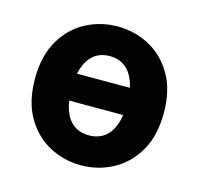

<svg xmlns="http://www.w3.org/2000/svg" viewBox="-82 -595 720 695"><g transform="rotate(15 277.5 -248.0)"><path d="M277.6 12Q213.7 12 158.7 -17.3Q103.8 -46.6 70.1 -104.6Q36.4 -162.7 36.4 -248.2Q36.4 -333.6 70.1 -391.5Q103.8 -449.4 158.7 -478.7Q213.7 -508 277.6 -508Q341.5 -508 396.4 -478.8Q451.4 -449.5 485.3 -391.6Q519.2 -333.7 519.2 -248.2Q519.2 -162.7 485.3 -104.6Q451.4 -46.6 396.4 -17.3Q341.5 12 277.6 12ZM277.6 -100.2Q311.3 -100.2 334.6 -117.1Q357.8 -134.1 369.9 -167.2Q382.1 -200.3 382.1 -248Q382.1 -295.8 369.9 -328.8Q357.8 -361.9 334.6 -379.4Q311.3 -396.9 277.6 -396.9Q243.8 -396.9 220.6 -379.4Q197.4 -361.9 185.4 -328.8Q173.5 -295.8 173.5 -248Q173.5 -200.3 185.4 -167.2Q197.4 -134.1 220.6 -117.1Q243.8 -100.2 277.6 -100.2ZM146.6 -203.3V-304.7H404.6V-203.3Z"/></g></svg>

Font: Source Sans 3 VF
Style: Regular
Weight: 200
Designer: Paul D. Hunt
Foundry: Adobe
Version: Version 3.046;hotconv 1.0.118;makeotfexe 2.5.65603